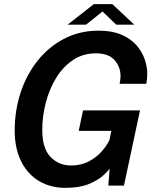

<svg xmlns="http://www.w3.org/2000/svg" viewBox="-20 -896 742 927"><path d="M296 11Q223.5 11 168.2 -22Q113 -55 82 -117.2Q51 -179.5 51 -266.5Q51 -363 79.8 -449.8Q108.5 -536.5 162 -603.5Q215.5 -670.5 290.2 -709.2Q365 -748 456.5 -748Q520.5 -748 565.2 -729Q610 -710 637.8 -678.8Q665.5 -647.5 678.2 -610.8Q691 -574 691 -539Q691 -528 689.5 -513.5Q688 -499 686 -491.5H557.5Q559 -498 560.5 -509.2Q562 -520.5 562 -529Q562 -572 533.5 -605.2Q505 -638.5 442.5 -638.5Q380 -638.5 331.8 -605.8Q283.5 -573 250.5 -518.8Q217.5 -464.5 200.8 -399Q184 -333.5 184 -268.5Q184 -179.5 224 -138.2Q264 -97 323 -97Q372.5 -97 410.2 -117.5Q448 -138 472.8 -166.8Q497.5 -195.5 508.5 -220L517.5 -264H360L381 -363H656L578.5 0H503L509.5 -82Q502 -70 477.2 -47.8Q452.5 -25.5 408 -7.2Q363.5 11 296 11ZM306.5 -777 433 -876H522.5L628 -777H541L475 -840.5L395.5 -777Z"/></svg>

Font: Epilogue SemiBold
Style: Italic
Weight: 600
Italic angle: -12°
Designer: Tyler Finck
Foundry: Etcetera Type Co
Version: Version 2.111; ttfautohint (v1.8.3)